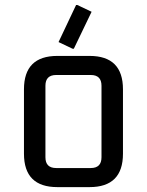

<svg xmlns="http://www.w3.org/2000/svg" viewBox="-20 -766 602 786"><path d="M210 -78.1H351.6Q395.5 -78.1 395.5 -122.1V-415Q395.5 -459 351.6 -459H210Q166 -459 166 -415V-122.1Q166 -78.1 210 -78.1ZM214.8 0Q78.1 0 78.1 -136.7V-400.4Q78.1 -537.1 214.8 -537.1H346.7Q483.4 -537.1 483.4 -400.4V-136.7Q483.4 0 346.7 0ZM296.4 -745.6 355 -717.8 282.2 -566.4H277.3L219.7 -593.8L291.5 -745.6Z"/></svg>

Font: Nova Square
Style: Book
Weight: 400
Designer: Wojciech Kalinowski "wmk69" (wmk69@o2.pl)
Foundry: Wojciech Kalinowski "wmk69" (wmk69@o2.pl)
Version: Version 3.1.0; 2021-05-23